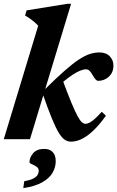

<svg xmlns="http://www.w3.org/2000/svg" viewBox="-20 -738 622 1018"><path d="M357 -718 139 0H0L182.5 -601.5Q173.5 -611.5 162.8 -620.8Q152 -630 139.8 -638.8Q127.5 -647.5 113 -656L121 -683L338 -718ZM205.5 -243 216 -262.5Q278.5 -324.5 322.8 -363.2Q367 -402 399.2 -423Q431.5 -444 457 -452Q482.5 -460 507 -460Q543 -460 562.2 -439.2Q581.5 -418.5 581.5 -390.5Q581.5 -365 570 -347Q558.5 -329 540 -319.2Q521.5 -309.5 500.5 -309.5Q493.5 -309.5 486.8 -317Q480 -324.5 471 -340Q462.5 -355.5 454.2 -363Q446 -370.5 436 -370.5Q422.5 -370.5 404.2 -363Q386 -355.5 363.8 -340.8Q341.5 -326 315.8 -304.8Q290 -283.5 262 -255.5L309 -321.5Q338.5 -241.5 358.5 -193.5Q378.5 -145.5 391.8 -121.5Q405 -97.5 414.5 -89.5Q424 -81.5 433.5 -81.5Q442.5 -81.5 454.5 -87.5Q466.5 -93.5 482.5 -107.8Q498.5 -122 519.5 -145.5L541.5 -124.5Q508 -77.5 476.2 -47Q444.5 -16.5 414.8 -1.8Q385 13 356.5 13Q339.5 13 324.2 3.5Q309 -6 292.2 -33Q275.5 -60 254.8 -110.5Q234 -161 205.5 -243ZM136.5 121.5Q136.5 96.5 156 74Q175.5 51.5 214.5 51.5Q243.5 51.5 259.5 68.2Q275.5 85 275.5 116.5Q275.5 148.5 258.8 177.8Q242 207 204.2 228.5Q166.5 250 103.5 259.5L108.5 223Q139.5 217.5 156.2 208.8Q173 200 179.2 189.5Q185.5 179 185.5 168.5Q185.5 153.5 173.2 145.5Q161 137.5 148.8 132.5Q136.5 127.5 136.5 121.5Z"/></svg>

Font: Newsreader 16pt 16pt
Style: Bold Italic
Weight: 700
Italic angle: -17°
Version: Version 1.003